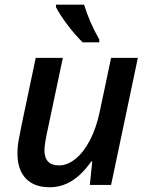

<svg xmlns="http://www.w3.org/2000/svg" viewBox="-20 -786 630 816"><path d="M247.1 -540 184.1 -242.2Q168.9 -173.3 168.9 -147.9Q168.9 -83 231 -83Q266.1 -83 300.8 -110.8Q335.4 -138.7 362.3 -190.2Q389.2 -241.7 403.8 -311L452.1 -540H565.9L452.1 0H361.8L372.1 -100.1H368.2Q328.1 -43.5 284.7 -16.8Q241.2 9.8 190.9 9.8Q125.5 9.8 89.8 -27.3Q54.2 -64.5 54.2 -133.8Q54.2 -164.6 60.1 -194.6Q65.9 -224.6 71.8 -254.9L131.8 -540ZM401.9 -606H331.5Q299.8 -636.7 267.1 -679.9Q234.4 -723.1 217.8 -755.9V-766.1H337.4Q360.4 -690.9 401.9 -618.2Z"/></svg>

Font: TypoPRO Open Sans
Style: Italic
Weight: 600
Italic angle: -12°
Foundry: Ascender Corporation
Version: Version 1.10